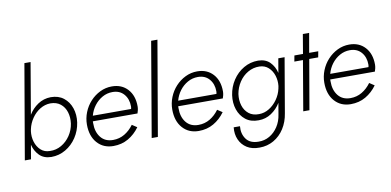

<svg xmlns="http://www.w3.org/2000/svg" viewBox="-88 -1056 3180 1562"><g transform="rotate(-10 1502.0 -275.5)"><path d="M517 -230Q507 -163 471 -108.5Q435 -54 380.5 -22Q326 10 262 10Q200 9 164 -27.5Q128 -64 115 -117L95 0H44L178 -780H229L157 -357Q187 -406 234 -437.5Q281 -469 340 -470Q404 -470 446.5 -436.5Q489 -403 507.5 -348.5Q526 -294 517 -230ZM465 -230Q472 -281 458.5 -324.5Q445 -368 412 -394.5Q379 -421 328 -421Q283 -420 243 -395.5Q203 -371 175 -330Q147 -289 137 -242L134 -226Q128 -180 141 -137.5Q154 -95 184 -67.5Q214 -40 259 -40Q310 -38 354 -63.5Q398 -89 427.5 -133Q457 -177 465 -230Z M775 10Q693 10 642.5 -46.5Q592 -103 592 -199Q592 -251 611.5 -300Q631 -349 666 -387Q701 -425 747 -447.5Q793 -470 845 -470Q926 -470 975 -416.5Q1024 -363 1024 -273Q1024 -259 1020.5 -243Q1017 -227 1013 -217H644Q644 -210 644 -202Q643 -130 679 -84.5Q715 -39 781 -39Q833 -39 876 -64.5Q919 -90 951 -134L992 -107Q953 -53 898.5 -21.5Q844 10 775 10ZM842 -424Q797 -424 758 -402Q719 -380 691.5 -343.5Q664 -307 652 -262H968Q971 -273 971 -283Q971 -344 936.5 -384Q902 -424 842 -424Z M1225 -780H1277L1143 0H1092Z M1480 10Q1398 10 1347.5 -46.5Q1297 -103 1297 -199Q1297 -251 1316.5 -300Q1336 -349 1371 -387Q1406 -425 1452 -447.5Q1498 -470 1550 -470Q1631 -470 1680 -416.5Q1729 -363 1729 -273Q1729 -259 1725.5 -243Q1722 -227 1718 -217H1349Q1349 -210 1349 -202Q1348 -130 1384 -84.5Q1420 -39 1486 -39Q1538 -39 1581 -64.5Q1624 -90 1656 -134L1697 -107Q1658 -53 1603.5 -21.5Q1549 10 1480 10ZM1547 -424Q1502 -424 1463 -402Q1424 -380 1396.5 -343.5Q1369 -307 1357 -262H1673Q1676 -273 1676 -283Q1676 -344 1641.5 -384Q1607 -424 1547 -424Z M1764 30H1816Q1810 92 1842 136Q1874 180 1944 180Q1993 181 2034.5 157Q2076 133 2104.5 89.5Q2133 46 2141 -10L2157 -103Q2127 -54 2080 -22.5Q2033 9 1975 9Q1910 10 1867.5 -23.5Q1825 -57 1806.5 -111.5Q1788 -166 1797 -230Q1807 -297 1843 -351.5Q1879 -406 1933.5 -438Q1988 -470 2053 -470Q2115 -469 2150.5 -433Q2186 -397 2199 -343L2219 -460H2271L2194 -10Q2183 60 2148.5 114Q2114 168 2061 198.5Q2008 229 1944 229Q1882 230 1840 203.5Q1798 177 1778 131.5Q1758 86 1764 30ZM1849 -230Q1842 -179 1855.5 -135.5Q1869 -92 1902 -65.5Q1935 -39 1986 -40Q2031 -40 2070.5 -64.5Q2110 -89 2138.5 -129.5Q2167 -170 2177 -217L2181 -238Q2186 -282 2173 -323.5Q2160 -365 2130 -392.5Q2100 -420 2055 -421Q2004 -422 1960 -396.5Q1916 -371 1887 -327Q1858 -283 1849 -230Z M2352 -460H2423L2450 -620H2502L2474 -460H2549L2540 -411H2466L2395 0H2344L2414 -411H2343Z M2736 10Q2654 10 2603.5 -46.5Q2553 -103 2553 -199Q2553 -251 2572.5 -300Q2592 -349 2627 -387Q2662 -425 2708 -447.5Q2754 -470 2806 -470Q2887 -470 2936 -416.5Q2985 -363 2985 -273Q2985 -259 2981.5 -243Q2978 -227 2974 -217H2605Q2605 -210 2605 -202Q2604 -130 2640 -84.5Q2676 -39 2742 -39Q2794 -39 2837 -64.5Q2880 -90 2912 -134L2953 -107Q2914 -53 2859.5 -21.5Q2805 10 2736 10ZM2803 -424Q2758 -424 2719 -402Q2680 -380 2652.5 -343.5Q2625 -307 2613 -262H2929Q2932 -273 2932 -283Q2932 -344 2897.5 -384Q2863 -424 2803 -424Z"/></g></svg>

Font: Jost* Light
Style: Italic
Weight: 300
Italic angle: -10°
Version: Version 3.7